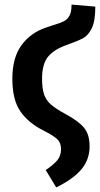

<svg xmlns="http://www.w3.org/2000/svg" viewBox="-20 -602 438 840"><path d="M180 142Q214 119 230.5 99.5Q247 80 247 50Q247 24 232 8.5Q217 -7 172 -30Q104 -64 69 -115Q34 -166 34 -257Q34 -349 73.5 -403.5Q113 -458 180 -481Q213 -492 213 -492Q244 -501 259.5 -509Q275 -517 284 -533.5Q293 -550 293 -582L397 -573Q397 -511 382 -479.5Q367 -448 344.5 -435.5Q322 -423 271 -405Q215 -385 189.5 -353Q164 -321 164 -257Q164 -216 172.5 -190Q181 -164 202.5 -145Q224 -126 265 -104Q321 -74 346.5 -44.5Q372 -15 372 38Q372 96 336.5 138.5Q301 181 226 218Z"/></svg>

Font: Fira Sans Extra Condensed Medium
Style: Regular
Weight: 500
Width: 1
Designer: Carrois Corporate & Edenspiekermann AG
Foundry: Carrois Corporate GbR & Edenspiekermann AG
Version: Version 4.203